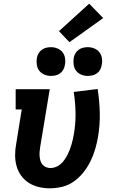

<svg xmlns="http://www.w3.org/2000/svg" viewBox="-20 -1014 640 1042"><path d="M251 8Q220 8 190.5 1Q161 -6 136.5 -21.5Q112 -37 95 -60.5Q78 -84 70 -112.5Q62 -141 62 -172Q62 -203 68 -234L98 -420H65V-530H250L198 -216Q196 -203 195 -190.5Q194 -178 195 -165.5Q196 -153 199.5 -141.5Q203 -130 210.5 -121Q218 -112 229.5 -107Q241 -102 254 -102Q268 -102 282.5 -107.5Q297 -113 309 -123.5Q321 -134 330 -147Q339 -160 346 -173.5Q353 -187 358.5 -201Q364 -215 368 -229.5Q372 -244 375.5 -258.5Q379 -273 381 -287Q391 -345 390 -401.5Q389 -458 380 -515L510 -531Q520 -466 521.5 -401.5Q523 -337 512 -271Q506 -237 496.5 -204.5Q487 -172 471.5 -140Q456 -108 433.5 -79.5Q411 -51 382 -30Q353 -9 318.5 -0.5Q284 8 251 8ZM456 -602Q438 -602 421 -609Q404 -616 393.5 -629.5Q383 -643 380 -661.5Q377 -680 380 -699Q382 -712 389 -724Q396 -736 407 -744Q418 -752 431 -755Q444 -758 456 -758Q475 -758 492 -751Q509 -744 519.5 -730.5Q530 -717 533 -698.5Q536 -680 532 -661Q530 -648 523.5 -636Q517 -624 506 -616Q495 -608 482 -605Q469 -602 456 -602ZM256 -602Q238 -602 221 -609Q204 -616 193.5 -629.5Q183 -643 180 -661.5Q177 -680 180 -699Q182 -712 189 -724Q196 -736 207 -744Q218 -752 231 -755Q244 -758 256 -758Q275 -758 292 -751Q309 -744 319.5 -730.5Q330 -717 333 -698.5Q336 -680 332 -661Q330 -648 323.5 -636Q317 -624 306 -616Q295 -608 282 -605Q269 -602 256 -602ZM357 -785 300 -845 464 -994 540 -916Z"/></svg>

Font: Iosevka Slab XBdExObl
Style: Regular
Weight: 800
Width: 7
Italic angle: -9°
Monospace: yes
Designer: Belleve Invis
Foundry: Belleve Invis
Version: Version 11.1.0; ttfautohint (v1.8.3)